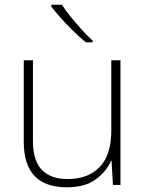

<svg xmlns="http://www.w3.org/2000/svg" viewBox="-20 -852 622 816"><path d="M492 -596V-66H460L454 -169H452Q433 -124 387.5 -90Q342 -56 264 -56Q81 -56 81 -249V-596H120V-253Q120 -169 158 -130Q196 -91 267 -91Q354 -91 403.5 -142Q453 -193 453 -298V-596ZM243 -832Q257 -810 279.5 -782Q302 -754 327 -726.5Q352 -699 374 -679V-672H345Q319 -693 291 -720.5Q263 -748 238.5 -775.5Q214 -803 198 -824V-832Z"/></svg>

Font: Noto Sans Malayalam UI ExtraLight
Style: Regular
Weight: 200
Designer: Jelle Bosma - Monotype Design Team
Foundry: Monotype Imaging Inc.
Version: Version 2.104; ttfautohint (v1.8.4.7-5d5b)